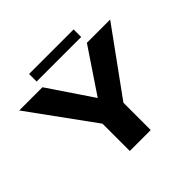

<svg xmlns="http://www.w3.org/2000/svg" viewBox="-186 -1003 1213 1213"><g transform="rotate(-45 420.5 -397.0)"><path d="M325.5 0V-244L12.5 -675H220L419 -380L617 -675H825L512.5 -244V0ZM219.5 -726.5V-794H617.5V-726.5Z"/></g></svg>

Font: Anybody ExtraExpanded Regular
Style: Bold
Weight: 700
Width: 8
Designer: Tyler Finck
Foundry: Etcetera Type Company
Version: Version 1.010; ttfautohint (v1.8.3) -l 8 -r 50 -G 200 -x 14 